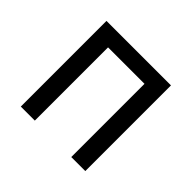

<svg xmlns="http://www.w3.org/2000/svg" viewBox="-132 -694 851 851"><g transform="rotate(45 293.0 -268.5)"><path d="M495.1 -537.1V0H407.2V-459H178.7V0H90.8V-537.1Z"/></g></svg>

Font: Consola Mono
Style: Book
Weight: 400
Monospace: yes
Version: Version 2.001